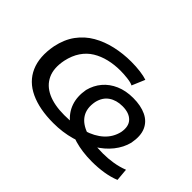

<svg xmlns="http://www.w3.org/2000/svg" viewBox="-89 -740 989 989"><g transform="rotate(45 405.5 -245.0)"><path d="M348 9Q247 9 178.5 -23Q110 -55 82 -118.5Q54 -182 71 -273Q84 -335 115.5 -378Q147 -421 193 -447.5Q239 -474 294.5 -486.5Q350 -499 409 -499Q444 -499 475 -495Q506 -491 526 -484L496 -413Q484 -420 456 -423.5Q428 -427 402 -427Q358 -427 318.5 -417.5Q279 -408 247 -388.5Q215 -369 193 -336.5Q171 -304 161 -258Q148 -193 168.5 -149Q189 -105 237.5 -82.5Q286 -60 359 -60Q433 -60 489.5 -77Q546 -94 581.5 -126.5Q617 -159 628 -206Q637 -254 612.5 -279.5Q588 -305 539 -305Q495 -305 464.5 -284Q434 -263 424 -220Q414 -167 436.5 -131.5Q459 -96 511 -78.5Q563 -61 640 -61Q677 -61 713.5 -67Q750 -73 783 -86L789 -18Q755 -4 714 2.5Q673 9 629 9Q559 9 502 -7.5Q445 -24 406.5 -55Q368 -86 352.5 -130.5Q337 -175 347 -231Q358 -274 385 -306Q412 -338 453.5 -356Q495 -374 548 -374Q604 -374 643 -355.5Q682 -337 698.5 -299.5Q715 -262 704 -204Q693 -160 662 -121Q631 -82 583 -53.5Q535 -25 475.5 -8Q416 9 348 9Z"/></g></svg>

Font: Nunito Sans 10pt Expanded
Style: Italic
Weight: 400
Width: 7
Italic angle: -9°
Designer: Vernon Adams
Foundry: Vernon Adams
Version: Version 3.101;gftools[0.9.27]